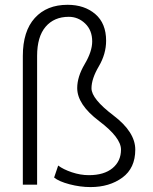

<svg xmlns="http://www.w3.org/2000/svg" viewBox="-20 -758 626 788"><path d="M132.3 0H73.7V-528.3Q73.7 -629.9 122.8 -684.1Q171.9 -738.3 257.3 -738.3Q326.7 -738.3 371.1 -700.2Q415.5 -662.1 415.5 -590.8Q415.5 -536.6 385.5 -485.6Q355.5 -434.6 355.5 -395.5Q355.5 -352.5 445.3 -284.4Q535.2 -216.3 535.2 -144Q535.2 -67.9 482.2 -29.1Q429.2 9.8 351.6 9.8Q309.1 9.8 265.4 -1.7Q221.7 -13.2 202.1 -29.3L218.8 -78.6Q239.3 -63 274.7 -51Q310.1 -39.1 344.7 -39.1Q407.2 -39.1 441.9 -67.9Q476.6 -96.7 476.6 -144Q476.6 -193.4 386.7 -261.2Q296.9 -329.1 296.9 -396.5Q296.9 -442.9 327.6 -494.9Q358.4 -546.9 358.4 -587.9Q358.4 -633.8 329.6 -661.4Q300.8 -689 262.2 -689Q202.1 -689 167.2 -648.2Q132.3 -607.4 132.3 -528.3Z"/></svg>

Font: Roboto Web
Style: Light
Weight: 300
Designer: Google
Version: Version 1.200310; 2013